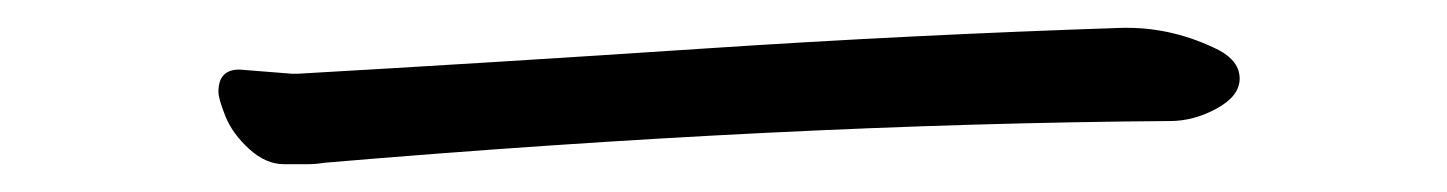

<svg xmlns="http://www.w3.org/2000/svg" viewBox="-20 -407 1040 138"><path d="M152 -357 190 -354H194Q334 -362 484.5 -372Q635 -382 787 -387H790Q824 -387 856 -371Q871 -363 871 -350.5Q871 -338 854.5 -329Q838 -320 821 -320Q543 -318 213 -290Q207 -289 202 -289H184Q171 -289 159 -300Q147 -311 142 -323.5Q137 -336 137 -341Q137 -357 152 -357Z"/></svg>

Font: LXGW Bright GB
Style: Regular
Weight: 400
Designer: Christian Thalmann (Catharsis Fonts)
Foundry: LXGW / Christian Thalmann (Catharsis Fonts) / Fontworks Inc.
Version: Version 5.510